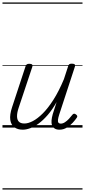

<svg xmlns="http://www.w3.org/2000/svg" viewBox="-20 -1030 686 1550"><path d="M164 17Q123 17 96 -2.5Q69 -22 63 -62.5Q57 -103 78 -166L186 -494Q190 -506 196.5 -510.5Q203 -515 216 -515Q233 -515 239 -509Q245 -503 241 -491L131 -161Q117 -120 117.5 -91Q118 -62 132.5 -47.5Q147 -33 177 -33Q208 -33 246 -53Q284 -73 326 -115Q368 -157 411.5 -225Q455 -293 496 -391L530 -495Q534 -508 540 -512Q546 -516 560 -516Q576 -516 582.5 -510.5Q589 -505 585 -493L458 -105Q450 -80 448 -63.5Q446 -47 452 -39.5Q458 -32 470 -32Q487 -32 504 -43Q521 -54 536.5 -70.5Q552 -87 564 -103Q570 -111 577 -112Q584 -113 592 -107Q602 -100 603.5 -93.5Q605 -87 600 -80Q588 -62 567.5 -39.5Q547 -17 519.5 0Q492 17 460 17Q436 17 421.5 7.5Q407 -2 400.5 -18.5Q394 -35 396 -58Q398 -81 406 -109L437 -206Q402 -144 365 -101.5Q328 -59 292.5 -33Q257 -7 224 5Q191 17 164 17ZM0 490H646V500H0ZM0 -20H646V0H0ZM0 -505H646V-500H0ZM0 -1010H646V-1000H0Z"/></svg>

Font: Playwrite AU TAS Guides
Style: Regular
Weight: 400
Designer: Veronika Burian, José Scaglione
Foundry: TypeTogether
Version: Version 1.003